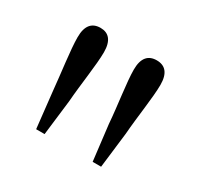

<svg xmlns="http://www.w3.org/2000/svg" viewBox="-83 -898 526 512"><g transform="rotate(30 180.0 -642.0)"><path d="M94 -802C68 -802 53 -786 53 -750C53 -712 63 -645 68 -591L80 -482H106L119 -591C123 -645 134 -712 134 -750C134 -786 119 -802 94 -802ZM267 -802C241 -802 226 -786 226 -750C226 -712 237 -645 241 -591L254 -482H280L293 -591C297 -645 308 -712 308 -750C308 -786 293 -802 267 -802Z"/></g></svg>

Font: Noto Serif JP Light
Style: Regular
Weight: 300
Designer: Ryoko NISHIZUKA 西塚涼子 (kana & ideographs); Frank Grießhammer (Latin, Greek & Cyrillic); Wenlong ZHANG 张文龙 (bopomofo); San
Foundry: Adobe
Version: Version 2.001;hotconv 1.1.0;makeotfexe 2.6.0